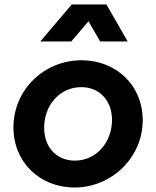

<svg xmlns="http://www.w3.org/2000/svg" viewBox="-20 -825 696 857"><path d="M298 -640 375 -730 427 -640H550L455 -805H300L160 -640ZM313 12C478 12 617 -122 617 -288C617 -445 498 -556 344 -556C176 -556 40 -424 40 -256C40 -100 159 12 313 12ZM314 -108C232 -108 177 -169 177 -254C177 -355 246 -436 343 -436C425 -436 480 -375 480 -290C480 -190 410 -108 314 -108Z"/></svg>

Font: Plus Jakarta Sans
Style: Bold Italic
Weight: 700
Italic angle: -8°
Designer: Gumpita Rahayu
Foundry: Tokotype
Version: Version 2.071;gftools[0.9.30]